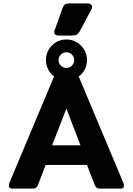

<svg xmlns="http://www.w3.org/2000/svg" viewBox="-20 -1108 780 1128"><path d="M299 -919Q299 -926 302 -933L347 -1059Q353 -1076 361.5 -1082Q370 -1088 392 -1088H489Q504 -1088 512.5 -1083Q521 -1078 521 -1068Q521 -1060 515 -1049L450 -927Q441 -910 431 -904.5Q421 -899 397 -899H327Q299 -899 299 -919ZM708 -17Q708 0 690 0H569Q555 0 548.5 -4.5Q542 -9 537 -21L491 -139H248L203 -21Q198 -9 191.5 -4.5Q185 0 171 0H50Q32 0 32 -17Q32 -24 35 -33L294 -650L298 -659Q276 -675 263 -700.5Q250 -726 250 -755Q250 -805 285 -840.5Q320 -876 370 -876Q420 -876 455.5 -840.5Q491 -805 491 -755Q491 -725 478 -700Q465 -675 442 -658L446 -650L705 -33Q708 -24 708 -17ZM324 -755Q324 -736 337.5 -722.5Q351 -709 370 -709Q389 -709 402.5 -722.5Q416 -736 416 -755Q416 -774 402.5 -787.5Q389 -801 370 -801Q351 -801 337.5 -787.5Q324 -774 324 -755ZM453 -254 370 -470 286 -254Z"/></svg>

Font: Mitr Medium
Style: Regular
Weight: 500
Designer: Thanarat Vachiruckul
Foundry: Cadson Demak
Version: Version 1.002